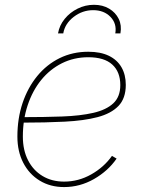

<svg xmlns="http://www.w3.org/2000/svg" viewBox="-20 -759 578 787"><path d="M242.7 7.8Q186 7.8 142.8 -18.6Q99.6 -44.9 75.4 -91.6Q51.3 -138.2 51.3 -199.2Q51.3 -273.4 72.5 -336.7Q93.8 -399.9 132.6 -447.3Q171.4 -494.6 224.6 -520.8Q277.8 -546.9 341.8 -546.9Q392.1 -546.9 426.3 -530.3Q460.4 -513.7 478 -483.2Q495.6 -452.6 495.6 -411.1Q495.6 -356 465.6 -324.7Q435.5 -293.5 379.6 -278.8Q323.7 -264.2 245.1 -260.3Q166.5 -256.3 69.8 -256.3V-278.8Q160.6 -278.8 234.9 -281.5Q309.1 -284.2 362.3 -296.4Q415.5 -308.6 444.3 -335.4Q473.1 -362.3 473.1 -410.2Q473.1 -464.4 440.2 -494.4Q407.2 -524.4 341.8 -524.4Q283.2 -524.4 233.9 -499.8Q184.6 -475.1 148.9 -431.2Q113.3 -387.2 93.5 -327.9Q73.7 -268.6 73.7 -199.2Q73.7 -143.6 95 -102.1Q116.2 -60.5 154.3 -37.6Q192.4 -14.6 242.7 -14.6Q301.8 -14.6 354 -44.2Q406.2 -73.7 439 -120.1L458 -108.9Q422.9 -58.1 365.2 -25.1Q307.6 7.8 242.7 7.8ZM365.2 -739.3Q400.9 -739.3 427.2 -723.6Q453.6 -708 466.6 -681.6Q479.5 -655.3 473.6 -622.1H452.6Q459.5 -662.1 432.9 -689.7Q406.2 -717.3 361.8 -717.3Q317.9 -717.3 282 -689.7Q246.1 -662.1 239.3 -622.1H217.8Q223.6 -655.3 245.1 -681.6Q266.6 -708 298.1 -723.6Q329.6 -739.3 365.2 -739.3Z"/></svg>

Font: Inter 18pt Thin
Style: Italic
Weight: 250
Italic angle: -9.3988°
Version: Version 4.001;git-66647c0bb